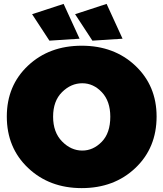

<svg xmlns="http://www.w3.org/2000/svg" viewBox="-20 -951 840 987"><path d="M400 16Q234 16 124.5 -87.5Q15 -191 15 -352Q15 -511 124 -613.5Q233 -716 400 -716Q567 -716 676 -613Q785 -510 785 -352Q785 -191 676 -87.5Q567 16 400 16ZM234 -742 145 -878 307 -931 389 -752ZM403 -177Q459 -177 503 -222Q547 -267 547 -351Q547 -431 503.5 -477Q460 -523 403 -523Q345 -523 299 -477.5Q253 -432 253 -351Q253 -271 299 -224Q345 -177 403 -177ZM455 -742 366 -878 528 -931 610 -752Z"/></svg>

Font: Argentum Novus Black
Style: Regular
Weight: 900
Designer: Julieta Ulanovsky (font) & Cristiano Sobral (main changes)
Foundry: Julieta Ulanovsky (font) & Cristiano Sobral (main changes)
Version: Version 3.00;November 27, 2020;FontCreator 13.0.0.2655 64-bi